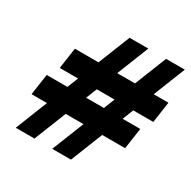

<svg xmlns="http://www.w3.org/2000/svg" viewBox="-181 -1012 1184 1189"><g transform="rotate(30 411.0 -417.5)"><path d="M413 -835 322.3 -607H153.5L131.9 -457H262.7L231.7 -379H83.6L62 -229H172.1L81.1 0H215L306 -229H433.1L342.1 0H476L567 -229H731L752.6 -379H626.6L657.6 -457H800.9L822.5 -607H717.3L807.9 -835H674L583.3 -607H456.3L546.9 -835ZM523.7 -457 492.7 -379H365.6L396.6 -457Z"/></g></svg>

Font: Blink
Style: Obl
Weight: 400
Designer: Mew Too
Foundry: Cannot Into Space Fonts
Version: Version 001.000